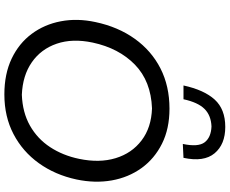

<svg xmlns="http://www.w3.org/2000/svg" viewBox="-104 -910 1026 857"><g transform="rotate(90 408.5 -482.0)"><path d="M402 11Q310.5 11 242.2 -21.5Q174 -54 131.8 -110.8Q89.5 -167.5 75.5 -241Q61.5 -314.5 79 -395.5Q100.5 -497 153.8 -571.2Q207 -645.5 286 -685.8Q365 -726 465.5 -726Q555 -726 622 -692.5Q689 -659 730.8 -601Q772.5 -543 785.8 -468.2Q799 -393.5 781.5 -310.5Q761 -215.5 709 -143Q657 -70.5 579 -29.8Q501 11 402 11ZM403.5 -67Q482.5 -70 541.2 -103.2Q600 -136.5 637.2 -193.2Q674.5 -250 689.5 -322.5Q708.5 -413 686.5 -485.5Q664.5 -558 607.2 -601.5Q550 -645 464.5 -648Q343 -643.5 269.2 -571.8Q195.5 -500 170.5 -383Q151.5 -293 175.5 -222.8Q199.5 -152.5 258.5 -111.5Q317.5 -70.5 403.5 -67ZM623 -785.5Q637.5 -854 615.8 -882.8Q594 -911.5 545 -913.5Q495.5 -911.5 466.5 -882.2Q437.5 -853 423.5 -788.5H362Q382 -880.5 425 -927.8Q468 -975 547 -975Q625 -975 664.8 -927.2Q704.5 -879.5 685 -788.5Z"/></g></svg>

Font: Commissioner Flair
Style: Italic
Weight: 400
Italic angle: -12°
Designer: Kostas Bartsokas
Foundry: Kostas Bartsokas
Version: Version 1.000; ttfautohint (v1.8.3)